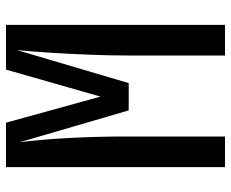

<svg xmlns="http://www.w3.org/2000/svg" viewBox="-85 -685 770 640"><g transform="rotate(-90 300.0 -365.0)"><path d="M63 0V-730H211L298 -415L388 -730H537V0H435V-326Q435 -382 437.5 -447.5Q440 -513 444 -577Q448 -641 453 -693L343 -321H252L146 -684Q155 -613 160 -521Q165 -429 165 -326V0Z"/></g></svg>

Font: JetBrains Mono SemiBold
Style: Regular
Weight: 472
Monospace: yes
Designer: Philipp Nurullin, Konstantin Bulenkov
Foundry: JetBrains
Version: Version 2.305; ttfautohint (v1.8.4.7-5d5b)